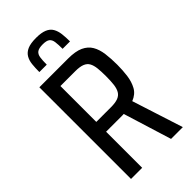

<svg xmlns="http://www.w3.org/2000/svg" viewBox="-336 -1123 1302 1302"><g transform="rotate(-45 314.5 -472.0)"><path d="M85 94V-785H360Q431 -785 472 -766Q513 -747 533.5 -712Q554 -677 560.5 -628Q567 -579 567 -519Q567 -467 560.5 -418Q554 -369 533 -330.5Q512 -292 464 -273L582 94H469L357 -268L398 -256Q390 -255 375.5 -253.5Q361 -252 350 -252H192V94ZM192 -346H333Q375 -346 400 -355.5Q425 -365 437.5 -386Q450 -407 454 -440Q458 -473 458 -519Q458 -564 454.5 -596Q451 -628 439.5 -649Q428 -670 403 -680Q378 -690 335 -690H192ZM307 -1038Q356 -1038 386 -1025.5Q416 -1013 430 -988.5Q444 -964 448 -931.5Q452 -899 452 -858H381Q381 -899 377.5 -925Q374 -951 358.5 -963Q343 -975 307 -975Q270 -975 253.5 -963Q237 -951 233 -925Q229 -899 229 -858H158Q158 -898 161.5 -931Q165 -964 179.5 -988Q194 -1012 223.5 -1025Q253 -1038 307 -1038Z"/></g></svg>

Font: Farlight84_Sys_V01
Style: Regular
Weight: 400
Designer: Ryoko NISHIZUKA  (kana, bopomofo & ideographs); Paul D. Hunt (Latin, Greek & Cyrillic); Sandoll Communications , Soo-you
Foundry: Adobe
Version: Version 2.004;October 29, 2024;FontCreator 14.0.0.2814 64-bi